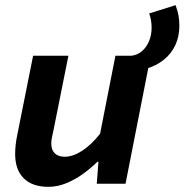

<svg xmlns="http://www.w3.org/2000/svg" viewBox="-20 -712 715 744"><path d="M545 -445.3 490.2 -496.1Q512.8 -499 530.1 -513.7Q547.4 -528.4 557.4 -552.2Q567.5 -575.9 567.5 -605.1Q567.5 -619 565.3 -632.3Q563 -645.6 558.2 -659.9L660.4 -692Q668.7 -669.1 671.8 -651.5Q675 -633.9 675 -612Q675 -570.8 659.4 -537.2Q643.8 -503.7 614.6 -480.2Q585.3 -456.7 545 -445.3ZM167.5 12Q105.4 12 72 -21.1Q38.7 -54.2 38.7 -115.5Q38.7 -133.8 40.9 -152.4Q43 -171.1 47 -189.6L108.3 -496.1H245.1L187.1 -206.5Q183.9 -191.9 181.3 -179.4Q178.7 -166.9 178.7 -155.8Q178.7 -130.6 192.6 -117.6Q206.5 -104.6 230.6 -104.6Q262.3 -104.6 297.8 -127.4Q333.2 -150.1 367.8 -193.6L427.3 -496.1H564L466.4 0H355L361.5 -85.3H357.5Q332.7 -60.7 302.1 -38.5Q271.4 -16.2 237 -2.1Q202.6 12 167.5 12Z"/></svg>

Font: SourceCodeVF
Style: Italic
Weight: 200
Italic angle: -11°
Monospace: yes
Designer: Paul D. Hunt, Teo Tuominen
Foundry: Adobe
Version: Version 1.026;hotconv 1.1.0;makeotfexe 2.6.0